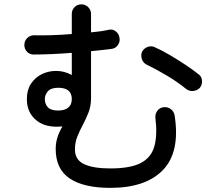

<svg xmlns="http://www.w3.org/2000/svg" viewBox="-20 -825 1040 897"><path d="M495.1 52.7Q371.1 52.7 305.7 8.8Q240.2 -35.2 240.2 -128.9Q240.2 -157.2 248 -182.1Q255.9 -207 271.5 -234.4Q194.3 -226.6 149.9 -262.7Q105.5 -298.8 105.5 -362.3Q105.5 -404.3 124.5 -433.6Q143.6 -462.9 175.3 -478.5Q207 -494.1 244.1 -493.7Q281.2 -493.2 315.4 -474.6V-578.1Q267.6 -574.2 221.7 -572.3Q175.8 -570.3 138.7 -570.3Q120.1 -569.3 106.9 -582.5Q93.8 -595.7 93.8 -615.2Q93.8 -633.8 106.9 -647Q120.1 -660.2 138.7 -660.2Q174.8 -659.2 220.7 -660.6Q266.6 -662.1 315.4 -666V-759.8Q315.4 -778.3 328.1 -791.5Q340.8 -804.7 360.4 -804.7Q378.9 -804.7 392.1 -791.5Q405.3 -778.3 405.3 -759.8V-673.8Q427.7 -675.8 448.2 -678.7Q468.8 -681.6 486.3 -685.5Q504.9 -690.4 520 -679.2Q535.2 -668 538.1 -649.4Q542 -630.9 530.8 -614.7Q519.5 -598.6 502 -596.7Q481.4 -593.8 456.5 -591.3Q431.6 -588.9 405.3 -585.9V-366.2Q405.3 -330.1 393.6 -299.8Q381.8 -269.5 367.2 -242.2Q352.5 -214.8 341.3 -187Q330.1 -159.2 330.1 -127Q330.1 -78.1 373 -58.1Q416 -38.1 495.1 -38.1Q588.9 -38.1 637.7 -63.5Q686.5 -88.9 701.2 -141.6Q715.8 -194.3 706.1 -273.4Q704.1 -292 714.8 -307.1Q725.6 -322.3 745.1 -324.2Q763.7 -326.2 778.3 -314.9Q793 -303.7 795.9 -285.2Q822.3 -116.2 742.2 -31.7Q662.1 52.7 495.1 52.7ZM848.6 -410.2Q810.5 -441.4 760.7 -471.2Q710.9 -501 666 -522.5Q649.4 -530.3 643.1 -548.3Q636.7 -566.4 643.6 -583Q652.3 -599.6 670.4 -606Q688.5 -612.3 705.1 -603.5Q736.3 -589.8 773.4 -567.9Q810.5 -545.9 846.7 -522Q882.8 -498 908.2 -477.5Q922.9 -466.8 923.8 -447.3Q924.8 -427.7 913.1 -414.1Q900.4 -401.4 881.8 -399.9Q863.3 -398.4 848.6 -410.2ZM252 -308.6Q281.2 -308.6 298.3 -321.8Q315.4 -335 315.4 -362.3Q315.4 -415 252 -415Q217.8 -415 203.6 -398.4Q189.5 -381.8 189.5 -362.3Q189.5 -338.9 203.6 -323.7Q217.8 -308.6 252 -308.6Z"/></svg>

Font: KTXP_ComRound
Style: Medium
Weight: 500
Version: Version 1.01;May 16, 2022;FontCreator 13.0.0.2683 64-bit